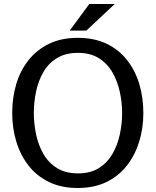

<svg xmlns="http://www.w3.org/2000/svg" viewBox="-20 -928 777 959"><path d="M367 11Q286 11 224.5 -19Q163 -49 122.5 -101Q82 -153 61.5 -220.5Q41 -288 41 -364Q41 -440 61 -507.5Q81 -575 122 -627Q163 -679 224.5 -709Q286 -739 368 -739Q451 -739 512.5 -709.5Q574 -680 615 -627.5Q656 -575 676 -507.5Q696 -440 696 -363Q696 -287 675 -219.5Q654 -152 613 -100Q572 -48 511 -18.5Q450 11 367 11ZM369 -62Q432 -62 474 -88.5Q516 -115 541.5 -159Q567 -203 578.5 -256.5Q590 -310 590 -363Q590 -416 578.5 -469Q567 -522 541.5 -566.5Q516 -611 473.5 -637.5Q431 -664 369 -664Q307 -664 264 -637.5Q221 -611 196 -567Q171 -523 160 -470Q149 -417 149 -364Q149 -311 160 -258Q171 -205 196 -160.5Q221 -116 264 -89Q307 -62 369 -62ZM426 -908H553L411 -775H328Z"/></svg>

Font: Rosario Medium
Style: Regular
Weight: 500
Version: Version 1.201